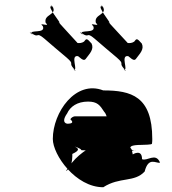

<svg xmlns="http://www.w3.org/2000/svg" viewBox="-20 -840 723 807"><path d="M619 -238C620 -242 620 -252 620 -256C620 -436 531 -460 414 -460C298 -505 202 -368 202 -256C202 -189 298 -53 414 -53C484 -98 544 -72 588 -119C604 -182 635 -153 652 -156V-158C634 -200 598 -161 577 -171C577 -216 538 -191 538 -191C530 -240 519 -207 518 -213C518 -258 515 -213 515 -213C516 -251 478 -260 433 -254C370 -232 317 -198 284 -158C254 -123 249 -104 276 -142C284 -158 284 -181 284 -193C318 -209 310 -216 294 -224C290 -225 320 -217 322 -209C317 -207 552 -206 552 -206C548 -206 541 -206 536 -209C518 -223 530 -231 575 -231C619 -232 619 -234 619 -238ZM262 -363C275 -392 305 -413 350 -413C389 -413 400 -398 418 -370C429 -359 425 -345 440 -340C446 -340 434 -351 442 -351H294C290 -351 278 -346 276 -338C289 -327 286 -320 262 -320C244 -324 247 -342 262 -363ZM343 -596C336 -586 332 -583 308 -604C273 -610 311 -540 289 -548C265 -568 314 -526 292 -549C264 -580 297 -566 260 -598C236 -618 190 -657 166 -678C129 -709 147 -677 113 -700C87 -717 137 -676 113 -697C101 -718 174 -696 160 -730C136 -750 196 -723 172 -744C162 -782 224 -776 200 -814C176 -834 221 -793 197 -814C173 -817 238 -741 230 -745C206 -765 333 -633 309 -654C294 -666 314 -652 333 -665C343 -678 344 -681 365 -657C376 -633 357 -615 343 -596ZM554 -596C547 -586 543 -583 519 -604C484 -610 522 -540 500 -548C476 -568 525 -526 503 -549C475 -580 508 -566 471 -598C447 -618 401 -657 377 -678C340 -709 358 -677 324 -700C298 -717 348 -676 324 -697C312 -718 386 -696 372 -730C348 -750 407 -723 383 -744C373 -782 435 -776 411 -814C387 -834 432 -793 408 -814C384 -817 448 -741 440 -745C416 -765 544 -633 520 -654C505 -666 525 -652 544 -665C554 -678 555 -681 576 -657C587 -633 568 -615 554 -596Z"/></svg>

Font: Hussar Przerywany
Style: Regular
Weight: 400
Foundry: Cannot Into Space Fonts
Version: Version 0.982